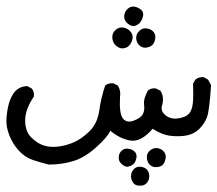

<svg xmlns="http://www.w3.org/2000/svg" viewBox="-24 -237 674 595"><path d="M405 338Q395 338 388.5 329Q382 320 382 308.5Q382 297 390.5 287.5Q399 278 413 280Q427 282 433 290.5Q439 299 438.5 311Q438 323 429.5 331.5Q421 340 405 338ZM127 273Q103 267 78.5 259Q54 251 35 230.5Q16 210 5 182.5Q-6 155 -4 129.5Q-2 104 3.5 84Q9 64 21 48Q37 30 61 30L74 37Q83 47 81 62Q54 102 54 136Q54 170 72.5 188.5Q91 207 110.5 213.5Q130 220 154 217.5Q178 215 202.5 205Q227 195 252.5 170.5Q278 146 283.5 106Q289 66 302 28Q312 20 327 21L341 28Q351 43 348 63Q345 114 356.5 129.5Q368 145 390 137Q412 129 418.5 117Q425 105 422.5 87.5Q420 70 434 44Q444 35 459 37L473 44Q485 62 479 87Q472 106 488 119.5Q504 133 527 130Q550 127 560.5 116.5Q571 106 573.5 83.5Q576 61 574 23L581 10Q592 1 607 2L621 10L630 27Q625 106 617.5 126Q610 146 594 162Q578 178 555.5 182.5Q533 187 505.5 184Q478 181 449 162Q413 204 380 198.5Q347 193 318 168Q310 187 274.5 219Q239 251 203.5 262Q168 273 127 273ZM457 281Q445 280 438 271Q431 262 431 250Q431 238 440.5 229.5Q450 221 462.5 222Q475 223 483.5 232.5Q492 242 489 255.5Q486 269 479 275Q472 281 457 281ZM370 280Q359 278 351 269.5Q343 261 344 249Q345 237 353.5 229.5Q362 222 374.5 224Q387 226 394 233.5Q401 241 398.5 253.5Q396 266 389 272Q382 278 370 280ZM353 -87Q341 -89 332.5 -98.5Q324 -108 324 -122Q324 -136 335 -145Q346 -154 359 -151.5Q372 -149 380.5 -139Q389 -129 386.5 -116.5Q384 -104 376 -95.5Q368 -87 353 -87ZM425 -89Q413 -90 405.5 -99Q398 -108 398 -120Q398 -132 408 -141.5Q418 -151 431 -149Q444 -147 451.5 -138.5Q459 -130 457 -117Q455 -104 447.5 -97Q440 -90 425 -89ZM389 -156Q377 -158 368.5 -167Q360 -176 361 -188.5Q362 -201 372 -210Q382 -219 394.5 -216Q407 -213 414.5 -205.5Q422 -198 419 -186Q416 -174 409 -166Q402 -158 389 -156Z"/></svg>

Font: NaniFont Regular
Style: Regular
Weight: 400
Designer: Nanigashitei
Version: Version 1.036